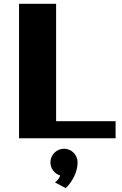

<svg xmlns="http://www.w3.org/2000/svg" viewBox="-20 -723 636 1004"><path d="M584.5 0H79.6V-703.1H273.4V-89.4H584.5ZM385.7 126Q385.7 144 381.1 162.8Q376.5 181.6 367.9 199.2Q359.4 216.8 348.1 232.7Q336.9 248.5 323.7 260.7L267.6 231Q275.9 224.6 284.2 214.6Q292.5 204.6 293.9 194.3Q271.5 187.5 257.6 168.5Q243.7 149.4 243.7 126Q243.7 111.3 249.3 98.4Q254.9 85.4 264.6 75.7Q274.4 65.9 287.4 60.3Q300.3 54.7 314.9 54.7Q329.6 54.7 342.5 60.3Q355.5 65.9 365 75.7Q374.5 85.4 380.1 98.4Q385.7 111.3 385.7 126Z"/></svg>

Font: Aclonica
Style: Regular
Weight: 400
Version: Version 1.001